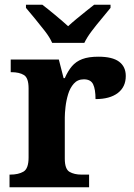

<svg xmlns="http://www.w3.org/2000/svg" viewBox="-20 -786 563 806"><path d="M20 0V-53H23Q57 -53 78.5 -65.5Q100 -78 100 -125V-415Q100 -459 80.5 -471Q61 -483 28 -483H25V-536H227L247 -458H252Q265 -488 282 -508Q299 -528 325.5 -538Q352 -548 393 -548Q452 -548 480 -527Q508 -506 508 -467Q508 -421 474.5 -395.5Q441 -370 381 -370Q381 -411 371 -432Q361 -453 332 -453Q306 -453 290 -435Q274 -417 266 -390.5Q258 -364 255 -337Q252 -310 252 -293V-120Q252 -76 272 -64.5Q292 -53 322 -53H354V0ZM199 -606Q189 -629 168.5 -655.5Q148 -682 126.5 -708Q105 -734 89 -753V-766H158Q179 -750 211.5 -723Q244 -696 266 -676Q281 -690 301 -706.5Q321 -723 341 -739Q361 -755 375 -766H444V-753Q429 -734 407 -708Q385 -682 365 -655.5Q345 -629 334 -606Z"/></svg>

Font: Noto Serif Khojki
Style: Bold
Weight: 700
Version: Version 2.003